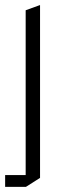

<svg xmlns="http://www.w3.org/2000/svg" viewBox="-51 -527 222 748"><path d="M49 201V-487L104 -507H105V166L50 201ZM-31 201V155H49V201Z"/></svg>

Font: Foldit Light
Style: Regular
Weight: 300
Version: Version 1.003